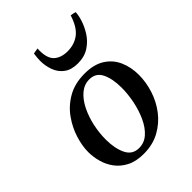

<svg xmlns="http://www.w3.org/2000/svg" viewBox="-215 -839 957 957"><g transform="rotate(-45 263.5 -361.0)"><path d="M489 -284Q489 -233 472.5 -181Q456 -129 423 -85.5Q390 -42 341 -15Q292 12 228 12Q174 12 137.5 -7Q101 -26 79 -56Q57 -86 47.5 -121.5Q38 -157 38 -190Q38 -233 53.5 -283Q69 -333 101 -378Q133 -423 183 -451.5Q233 -480 302 -480Q367 -480 408.5 -453.5Q450 -427 469.5 -382.5Q489 -338 489 -284ZM383 -300Q383 -362 363.5 -402.5Q344 -443 298 -443Q262 -443 233.5 -419Q205 -395 185 -355Q165 -315 154.5 -267.5Q144 -220 144 -172Q144 -110 164.5 -67.5Q185 -25 232 -25Q269 -25 297 -50Q325 -75 344 -116Q363 -157 373 -205.5Q383 -254 383 -300ZM225 -734Q224 -728 224 -725.5Q224 -723 224 -719Q224 -664 250 -641Q276 -618 321 -618Q370 -618 404.5 -645Q439 -672 458 -734Q475 -732 487 -728Q487 -709 477.5 -678Q468 -647 448 -615Q428 -583 395 -561Q362 -539 314 -539Q269 -539 241.5 -559.5Q214 -580 202 -613Q190 -646 190 -681Q190 -690 191 -702Q192 -714 194 -729Q202 -731 209.5 -732Q217 -733 225 -734Z"/></g></svg>

Font: Tiro Gurmukhi
Style: Italic
Weight: 400
Italic angle: -11°
Designer: Gurmukhi: John Hudson & Fiona Ross, assisted by Paul Hanslow. Latin: John Hudson with Paul Hanslow, assisted by Kaja Soj
Foundry: Tiro Typeworks Ltd.
Version: Version 1.52